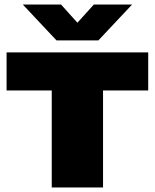

<svg xmlns="http://www.w3.org/2000/svg" viewBox="-20 -826 682 846"><path d="M208 0V-427.5H9V-595H633V-427.5H434V0ZM229 -648 80.5 -806H249L338 -707H304L393.5 -806H562L413.5 -648Z"/></svg>

Font: Encode Sans SC SemiExpanded Black
Style: Regular
Weight: 900
Width: 6
Designer: Multiple Designers
Foundry: Impallari Type
Version: Version 3.002